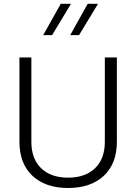

<svg xmlns="http://www.w3.org/2000/svg" viewBox="-20 -963 702 989"><path d="M520 -667H582V-233.4Q582 -120.1 514.6 -57.4Q447.3 5.4 330.6 5.4Q214.4 5.4 147.2 -57.4Q80.1 -120.1 80.1 -233.4V-667H141.6V-232.4Q141.6 -145 191.9 -96.4Q242.2 -47.9 330.6 -47.9Q418.9 -47.9 469.5 -96.4Q520 -145 520 -232.4ZM293 -943.4H345.7L248.5 -782.2H202.6ZM431.6 -943.4H484.9L387.2 -782.2H341.8Z"/></svg>

Font: Estedad-FD Light
Style: Regular
Weight: 300
Designer: Amin Abedi
Version: Version 7.3